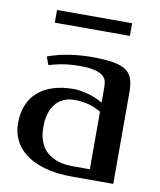

<svg xmlns="http://www.w3.org/2000/svg" viewBox="-74 -684 618 743"><g transform="rotate(10 235.0 -312.5)"><path d="M217.3 -426.8Q193.8 -426.8 176.5 -425.3Q159.2 -423.8 145 -421.4Q130.9 -418.9 118.7 -415.8Q106.4 -412.6 94.2 -409.2L82.5 -440.9Q123.5 -456.1 168.2 -462.6Q212.9 -469.2 252.9 -469.2Q304.2 -469.2 337.2 -463.9Q370.1 -458.5 388.7 -446Q407.2 -433.6 414.3 -412.8Q421.4 -392.1 421.4 -360.8V0H261.2Q195.8 0 149.7 -13.7Q103.5 -27.3 74.2 -50.5Q44.9 -73.7 31.2 -103.8Q17.6 -133.8 17.6 -167Q17.6 -208 30.5 -239.3Q43.5 -270.5 67.9 -291.7Q92.3 -313 127.4 -324Q162.6 -335 207.5 -335Q231.9 -335 262.9 -326.7Q293.9 -318.4 322.3 -301.8V-362.8Q322.3 -374 319.8 -385.5Q317.4 -397 307.1 -406Q296.9 -415 275.6 -420.9Q254.4 -426.8 217.3 -426.8ZM322.3 -40V-266.1Q298.8 -280.3 273.4 -287.1Q248 -293.9 217.3 -293.9Q192.9 -293.9 174.1 -285.2Q155.3 -276.4 142.6 -260.3Q129.9 -244.1 123.3 -221.7Q116.7 -199.2 116.7 -171.9Q116.7 -164.1 117.4 -151.4Q118.2 -138.7 122.3 -124Q126.5 -109.4 135 -94.5Q143.6 -79.6 159.2 -67.4Q174.8 -55.2 198.7 -47.6Q222.7 -40 257.3 -40ZM90.3 -625H385.3V-575.2H90.3Z"/></g></svg>

Font: Federov2
Style: Regular
Weight: 400
Designer: Olexa M. Volochay | Cyreal.org
Foundry: Olexa M. Volochay | Cyreal.org
Version: Version 1.000